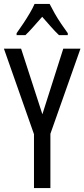

<svg xmlns="http://www.w3.org/2000/svg" viewBox="-20 -963 432 983"><path d="M197 -378 304 -714H392L238 -278V0H154V-276L0 -714H88ZM234 -943Q245 -921 260 -894.5Q275 -868 293 -841.5Q311 -815 327 -793V-783H282Q261 -803 240 -827Q219 -851 196 -877Q173 -851 150.5 -825.5Q128 -800 110 -783H65V-793Q83 -818 100.5 -844.5Q118 -871 133 -896.5Q148 -922 157 -943Z"/></svg>

Font: Noto Sans Arabic ExtraCondensed
Style: Regular
Weight: 400
Width: 2
Designer: Monotype Design Team, Nadine Chahine, Nizar Qandah and Khaled Hosny
Foundry: Monotype Imaging Inc.
Version: Version 2.012